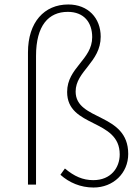

<svg xmlns="http://www.w3.org/2000/svg" viewBox="-20 -825 626 858"><path d="M398 13C486 13 553 -51 553 -137C553 -323 318 -283 318 -416C318 -507 430 -547 430 -661C430 -744 374 -805 285 -805C178 -805 105 -726 105 -591V0H141V-575C141 -711 197 -772 283 -772C355 -772 392 -725 392 -659C392 -558 280 -523 280 -414C280 -253 515 -296 515 -135C515 -76 476 -20 397 -20C350 -20 312 -37 270 -72L250 -44C289 -9 340 13 398 13Z"/></svg>

Font: Noto Sans JP Thin
Style: Regular
Weight: 100
Designer: Ryoko NISHIZUKA 西塚涼子 (kana, bopomofo & ideographs); Paul D. Hunt (Latin, Greek & Cyrillic); Sandoll Communications 산돌커뮤니
Foundry: Adobe
Version: Version 2.004;hotconv 1.0.118;makeotfexe 2.5.65603